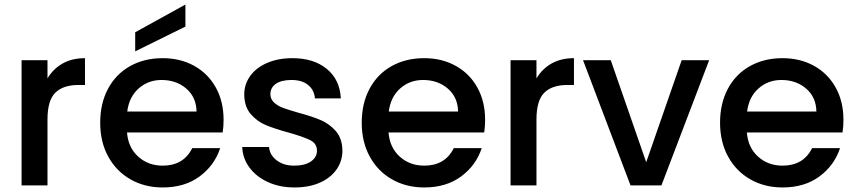

<svg xmlns="http://www.w3.org/2000/svg" viewBox="-20 -816 3769 845"><path d="M189 -471Q214 -513 255.5 -536.5Q297 -560 354 -560V-442H325Q258 -442 223.5 -408Q189 -374 189 -290V0H75V-551H189Z M964 -289Q964 -258 960 -233H539Q544 -167 588 -127Q632 -87 696 -87Q788 -87 826 -164H949Q924 -88 858.5 -39.5Q793 9 696 9Q617 9 554.5 -26.5Q492 -62 456.5 -126.5Q421 -191 421 -276Q421 -361 455.5 -425.5Q490 -490 552.5 -525Q615 -560 696 -560Q774 -560 835 -526Q896 -492 930 -430.5Q964 -369 964 -289ZM845 -325Q844 -388 800 -426Q756 -464 691 -464Q632 -464 590 -426.5Q548 -389 540 -325ZM796 -699 575 -590V-674L796 -796Z M1276 9Q1211 9 1159.5 -14.5Q1108 -38 1078 -78.5Q1048 -119 1046 -169H1164Q1167 -134 1197.5 -110.5Q1228 -87 1274 -87Q1322 -87 1348.5 -105.5Q1375 -124 1375 -153Q1375 -184 1345.5 -199Q1316 -214 1252 -232Q1190 -249 1151 -265Q1112 -281 1083.5 -314Q1055 -347 1055 -401Q1055 -445 1081 -481.5Q1107 -518 1155.5 -539Q1204 -560 1267 -560Q1361 -560 1418.5 -512.5Q1476 -465 1480 -383H1366Q1363 -420 1336 -442Q1309 -464 1263 -464Q1218 -464 1194 -447Q1170 -430 1170 -402Q1170 -380 1186 -365Q1202 -350 1225 -341.5Q1248 -333 1293 -320Q1353 -304 1391.5 -287.5Q1430 -271 1458 -239Q1486 -207 1487 -154Q1487 -107 1461 -70Q1435 -33 1387.5 -12Q1340 9 1276 9Z M2115 -289Q2115 -258 2111 -233H1690Q1695 -167 1739 -127Q1783 -87 1847 -87Q1939 -87 1977 -164H2100Q2075 -88 2009.5 -39.5Q1944 9 1847 9Q1768 9 1705.5 -26.5Q1643 -62 1607.5 -126.5Q1572 -191 1572 -276Q1572 -361 1606.5 -425.5Q1641 -490 1703.5 -525Q1766 -560 1847 -560Q1925 -560 1986 -526Q2047 -492 2081 -430.5Q2115 -369 2115 -289ZM1996 -325Q1995 -388 1951 -426Q1907 -464 1842 -464Q1783 -464 1741 -426.5Q1699 -389 1691 -325Z M2341 -471Q2366 -513 2407.5 -536.5Q2449 -560 2506 -560V-442H2477Q2410 -442 2375.5 -408Q2341 -374 2341 -290V0H2227V-551H2341Z M2824 -102 2980 -551H3101L2891 0H2755L2546 -551H2668Z M3692 -289Q3692 -258 3688 -233H3267Q3272 -167 3316 -127Q3360 -87 3424 -87Q3516 -87 3554 -164H3677Q3652 -88 3586.5 -39.5Q3521 9 3424 9Q3345 9 3282.5 -26.5Q3220 -62 3184.5 -126.5Q3149 -191 3149 -276Q3149 -361 3183.5 -425.5Q3218 -490 3280.5 -525Q3343 -560 3424 -560Q3502 -560 3563 -526Q3624 -492 3658 -430.5Q3692 -369 3692 -289ZM3573 -325Q3572 -388 3528 -426Q3484 -464 3419 -464Q3360 -464 3318 -426.5Q3276 -389 3268 -325Z"/></svg>

Font: MSTAGE Medium
Style: Regular
Weight: 500
Designer: Ninad Kale (Devanagari), Jonny Pinhorn (Latin)
Foundry: Indian Type Foundry
Version: 4.004